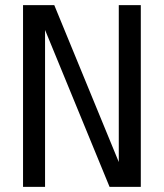

<svg xmlns="http://www.w3.org/2000/svg" viewBox="-20 -730 640 750"><path d="M70 0V-710H192L444 -97V-710H530V0H408L156 -613V0Z"/></svg>

Font: Geist Mono
Style: Regular
Weight: 400
Monospace: yes
Designer: Basement.studio, Andrés Briganti, Mateo Zaragoza
Foundry: Basement.studio, Vercel, Andrés Briganti, Guido Ferreyra, Mateo Zaragoza
Version: Version 1.500; ttfautohint (v1.8.4.7-5d5b)